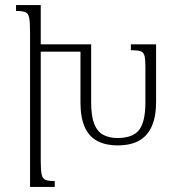

<svg xmlns="http://www.w3.org/2000/svg" viewBox="-20 -734 690 754"><path d="M140 -104Q140 -67 143.5 -49.5Q147 -32 159 -27.5Q171 -23 195 -23V0H98V-610Q98 -647 94.5 -664.5Q91 -682 79 -686.5Q67 -691 43 -691V-714H140ZM494 -537V-560H593V-334Q593 -276 576 -238Q559 -200 526 -181.5Q493 -163 441 -163Q396 -163 363 -180Q330 -197 313 -234.5Q296 -272 296 -332V-531H121V-560H338V-332Q338 -278 350 -247.5Q362 -217 385.5 -204.5Q409 -192 441 -192Q502 -192 526.5 -224Q551 -256 551 -332V-472Q551 -501 547.5 -515Q544 -529 531.5 -533Q519 -537 494 -537Z"/></svg>

Font: Noto Serif Armenian ExtraLight
Style: Regular
Weight: 250
Version: Version 2.007